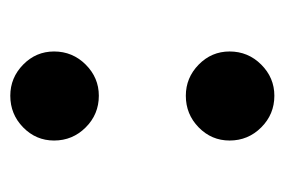

<svg xmlns="http://www.w3.org/2000/svg" viewBox="-110 -431 553 373"><g transform="rotate(-90 166.5 -244.5)"><path d="M167 12Q131 12 105.5 -13.5Q80 -39 80 -75Q80 -110 105.5 -135Q131 -160 167 -160Q202 -160 227.5 -135Q253 -110 253 -75Q253 -39 227.5 -13.5Q202 12 167 12ZM167 -329Q131 -329 105.5 -354.5Q80 -380 80 -416Q80 -451 105.5 -476Q131 -501 167 -501Q202 -501 227.5 -476Q253 -451 253 -416Q253 -380 227.5 -354.5Q202 -329 167 -329Z"/></g></svg>

Font: Inclusive Sans
Style: Bold
Weight: 700
Designer: Olivia King
Foundry: Olivia King
Version: Version 2.004